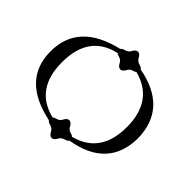

<svg xmlns="http://www.w3.org/2000/svg" viewBox="-186 -1003 1312 1312"><g transform="rotate(45 470.5 -346.5)"><path d="M365.2 -32.7Q368.7 -40 391.4 -45.9Q414.1 -51.8 426 -75.4Q438 -99.1 458 -101.1Q478.5 -99.1 490.5 -75.4Q502.4 -51.8 524.7 -45.9Q546.9 -40 550.3 -33.2Q769.5 -89.4 769.5 -345.2Q769.5 -601.1 547.9 -658.2Q545.9 -652.3 524.4 -646.7Q502.9 -641.1 491 -617.4Q479 -593.8 458.5 -591.8Q438.5 -593.8 426.5 -617.4Q414.6 -641.1 392.6 -646.7Q370.6 -652.3 368.2 -658.7Q142.1 -609.4 142.1 -345.2Q142.1 -86.4 365.2 -32.7ZM458 71.3Q438 69.3 426 45.7Q414.1 22 389.4 15.4Q364.7 8.8 359.4 -2Q34.2 -69.3 34.2 -343.3Q34.2 -615.7 360.4 -691.4Q365.2 -702.1 389.9 -708.5Q414.6 -714.8 426.5 -738.5Q438.5 -762.2 458.5 -764.2Q479 -762.2 491 -738.5Q502.9 -714.8 527.8 -708.3Q552.7 -701.7 557.6 -690.4Q872.6 -632.3 877.4 -343.3Q873 -55.2 556.6 -2.4Q552.2 8.8 527.3 15.4Q502.4 22 490.5 45.7Q478.5 69.3 458 71.3Z"/></g></svg>

Font: Almanac
Style: Regular
Weight: 400
Designer: Eden's Almanac
Version: Version 3.501;March 28, 2021;FontCreator 13.0.0.2683 64-bit